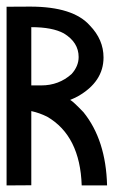

<svg xmlns="http://www.w3.org/2000/svg" viewBox="-20 -564 407 584"><path d="M228.5 0Q223.6 -150.9 123.5 -209Q100.1 -220.7 75.2 -226.1V-0.5L0 0V-543.9L0.5 -543.5L71.8 -543.9Q202.6 -543.9 253.4 -486.3Q294.9 -443.4 294.9 -389.2Q294.9 -315.4 216.8 -271Q204.6 -264.6 193.8 -260.3V-259.8Q201.7 -256.3 233.9 -222.7Q302.2 -138.2 305.7 0ZM75.2 -481.4V-304.2H105.5Q159.2 -304.2 197.8 -338.9Q219.2 -362.8 219.2 -390.6Q219.2 -435.1 174.3 -462.4Q139.6 -481.4 75.2 -481.4Z"/></svg>

Font: Gasq
Style: Regular
Weight: 400
Designer: Husham Jawad
Version: Version 1.00;December 29, 2020;FontCreator 13.0.0.2683 32-bi